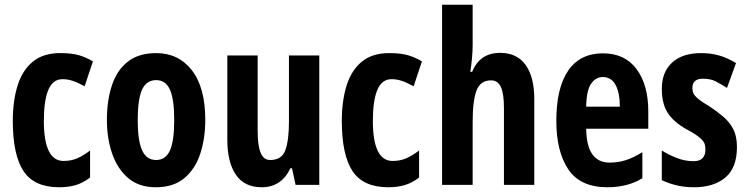

<svg xmlns="http://www.w3.org/2000/svg" viewBox="-20 -780 3153 810"><path d="M230 10Q124 10 79 -58.5Q34 -127 34 -270Q34 -354 54 -418.5Q74 -483 118 -519.5Q162 -556 234 -556Q284 -556 315 -546.5Q346 -537 372 -521L337 -416Q310 -431 288 -438.5Q266 -446 244 -446Q203 -446 184 -401Q165 -356 165 -270Q165 -101 248 -101Q280 -101 305.5 -112Q331 -123 360 -145V-31Q330 -8 299 1Q268 10 230 10Z M846 -274Q846 -198 825.5 -133.5Q805 -69 759 -29.5Q713 10 637 10Q566 10 520.5 -29Q475 -68 453 -132.5Q431 -197 431 -274Q431 -357 452.5 -421Q474 -485 520 -520.5Q566 -556 639 -556Q733 -556 789.5 -483.5Q846 -411 846 -274ZM561 -273Q561 -187 579.5 -146Q598 -105 639 -105Q679 -105 697 -145.5Q715 -186 715 -274Q715 -361 697 -401.5Q679 -442 639 -442Q598 -442 579.5 -402Q561 -362 561 -273Z M1327 -546V0H1227L1212 -70H1205Q1167 10 1084 10Q1011 10 975 -43Q939 -96 939 -191V-546H1067V-228Q1067 -166 1079.5 -135.5Q1092 -105 1120 -105Q1169 -105 1184 -147Q1199 -189 1199 -268V-546Z M1618 10Q1512 10 1467 -58.5Q1422 -127 1422 -270Q1422 -354 1442 -418.5Q1462 -483 1506 -519.5Q1550 -556 1622 -556Q1672 -556 1703 -546.5Q1734 -537 1760 -521L1725 -416Q1698 -431 1676 -438.5Q1654 -446 1632 -446Q1591 -446 1572 -401Q1553 -356 1553 -270Q1553 -101 1636 -101Q1668 -101 1693.5 -112Q1719 -123 1748 -145V-31Q1718 -8 1687 1Q1656 10 1618 10Z M1974 -589Q1974 -564 1971 -532Q1968 -500 1964 -477H1972Q2004 -557 2090 -557Q2161 -557 2197.5 -506Q2234 -455 2234 -362V0H2106V-325Q2106 -385 2093 -413Q2080 -441 2052 -441Q2007 -441 1990.5 -398.5Q1974 -356 1974 -264V0H1845V-760H1974Z M2524 -555Q2616 -555 2665.5 -488.5Q2715 -422 2715 -310V-237H2453Q2454 -164 2479 -129Q2504 -94 2552 -94Q2588 -94 2620.5 -104.5Q2653 -115 2690 -138V-28Q2657 -8 2620 1Q2583 10 2543 10Q2428 10 2377.5 -65.5Q2327 -141 2327 -270Q2327 -409 2377 -482Q2427 -555 2524 -555ZM2523 -455Q2493 -455 2473.5 -426.5Q2454 -398 2453 -330H2595Q2595 -388 2577 -421.5Q2559 -455 2523 -455Z M3089 -160Q3089 -72 3040 -31Q2991 10 2908 10Q2870 10 2837 2.5Q2804 -5 2772 -20V-145Q2799 -128 2834 -114Q2869 -100 2906 -100Q2956 -100 2956 -149Q2956 -161 2953 -172Q2950 -183 2934 -197.5Q2918 -212 2879 -233Q2823 -264 2797.5 -303Q2772 -342 2772 -405Q2772 -476 2815.5 -516Q2859 -556 2938 -556Q2977 -556 3012 -546.5Q3047 -537 3085 -514L3047 -409Q3022 -425 3000 -436.5Q2978 -448 2945 -448Q2901 -448 2901 -408Q2901 -396 2905.5 -386Q2910 -376 2925.5 -363Q2941 -350 2975 -330Q3005 -310 3031.5 -287.5Q3058 -265 3073.5 -235Q3089 -205 3089 -160Z"/></svg>

Font: Noto Sans Gujarati UI ExtraCondensed
Style: Bold
Weight: 700
Width: 2
Designer: Jelle Bosma - Monotype Design Team, Universal Thirst
Foundry: Monotype Imaging Inc.
Version: Version 2.106; ttfautohint (v1.8.4.7-5d5b)